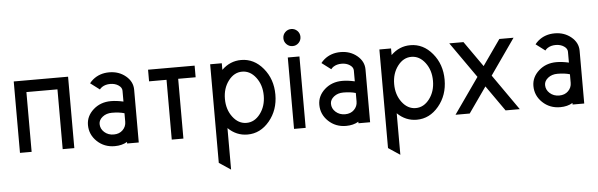

<svg xmlns="http://www.w3.org/2000/svg" viewBox="-52 -804 3749 1203"><g transform="rotate(-5 1823.0 -202.5)"><path d="M390.6 0H317.4V-376H122.1V0H48.8V-449.2H390.6Z M644.5 -63.5Q679.7 -63.5 701.2 -85Q722.7 -106.4 722.7 -136.7V-190.4Q689.9 -200.2 644.5 -200.2Q609.4 -200.2 585.4 -181.2Q561.5 -162.1 561.5 -136.7Q561.5 -106.4 585.4 -85Q609.4 -63.5 644.5 -63.5ZM644.5 9.8Q578.6 9.8 533.4 -33.2Q488.3 -76.2 488.3 -136.7Q488.3 -192.4 533.4 -232.9Q578.6 -273.4 644.5 -273.4Q679.7 -273.4 722.7 -263.7V-332Q722.7 -352.1 701.2 -366.5Q679.7 -380.9 649.4 -380.9Q619.1 -380.9 597.7 -366.7Q587.9 -359.9 582.5 -352.1L524.4 -396Q533.2 -407.7 545.9 -418.5Q588.9 -454.1 649.4 -454.1Q710 -454.1 752.9 -418.5Q795.9 -382.8 795.9 -332V0H722.7V-9.8Q689.9 9.8 644.5 9.8Z M1076.7 0H1003.4V-376H893.6V-449.2H1186.5V-376H1076.7Z M1479.5 -63.5Q1530.3 -63.5 1565.9 -110.6Q1601.6 -157.7 1601.6 -224.6Q1601.6 -291.5 1565.9 -338.6Q1530.3 -385.7 1479.5 -385.7Q1428.7 -385.7 1393.1 -338.6Q1357.4 -291.5 1357.4 -224.6Q1357.4 -157.7 1393.1 -110.6Q1428.7 -63.5 1479.5 -63.5ZM1357.4 219.7 1284.2 170.9V-449.2H1357.4V-407.7Q1409.7 -459 1479.5 -459Q1560.5 -459 1617.7 -390.4Q1674.8 -321.8 1674.8 -224.6Q1674.8 -127.4 1617.7 -58.8Q1560.5 9.8 1479.5 9.8Q1409.7 9.8 1357.4 -41.5Z M1845.7 0H1772.5V-449.2H1845.7ZM1809.1 -517.6Q1787.1 -517.6 1771.2 -533.4Q1755.4 -549.3 1755.4 -571.3Q1755.4 -593.8 1771.2 -609.4Q1787.1 -625 1809.1 -625Q1831.5 -625 1847.2 -609.4Q1862.8 -593.8 1862.8 -571.3Q1862.8 -549.3 1847.2 -533.4Q1831.5 -517.6 1809.1 -517.6Z M2099.6 -63.5Q2134.8 -63.5 2156.2 -85Q2177.7 -106.4 2177.7 -136.7V-190.4Q2145 -200.2 2099.6 -200.2Q2064.5 -200.2 2040.5 -181.2Q2016.6 -162.1 2016.6 -136.7Q2016.6 -106.4 2040.5 -85Q2064.5 -63.5 2099.6 -63.5ZM2099.6 9.8Q2033.7 9.8 1988.5 -33.2Q1943.4 -76.2 1943.4 -136.7Q1943.4 -192.4 1988.5 -232.9Q2033.7 -273.4 2099.6 -273.4Q2134.8 -273.4 2177.7 -263.7V-332Q2177.7 -352.1 2156.2 -366.5Q2134.8 -380.9 2104.5 -380.9Q2074.2 -380.9 2052.7 -366.7Q2043 -359.9 2037.6 -352.1L1979.5 -396Q1988.3 -407.7 2001 -418.5Q2043.9 -454.1 2104.5 -454.1Q2165 -454.1 2208 -418.5Q2251 -382.8 2251 -332V0H2177.7V-9.8Q2145 9.8 2099.6 9.8Z M2543.9 -63.5Q2594.7 -63.5 2630.4 -110.6Q2666 -157.7 2666 -224.6Q2666 -291.5 2630.4 -338.6Q2594.7 -385.7 2543.9 -385.7Q2493.2 -385.7 2457.5 -338.6Q2421.9 -291.5 2421.9 -224.6Q2421.9 -157.7 2457.5 -110.6Q2493.2 -63.5 2543.9 -63.5ZM2421.9 219.7 2348.6 170.9V-449.2H2421.9V-407.7Q2474.1 -459 2543.9 -459Q2625 -459 2682.1 -390.4Q2739.3 -321.8 2739.3 -224.6Q2739.3 -127.4 2682.1 -58.8Q2625 9.8 2543.9 9.8Q2474.1 9.8 2421.9 -41.5Z M3192.4 0H3103L2990.2 -160.6L2877.4 0H2788.1L2945.8 -224.6L2788.1 -449.2H2877.4L2990.2 -288.6L3103 -449.2H3192.4L3035.2 -224.6Z M3446.3 -63.5Q3481.4 -63.5 3502.9 -85Q3524.4 -106.4 3524.4 -136.7V-190.4Q3491.7 -200.2 3446.3 -200.2Q3411.1 -200.2 3387.2 -181.2Q3363.3 -162.1 3363.3 -136.7Q3363.3 -106.4 3387.2 -85Q3411.1 -63.5 3446.3 -63.5ZM3446.3 9.8Q3380.4 9.8 3335.2 -33.2Q3290 -76.2 3290 -136.7Q3290 -192.4 3335.2 -232.9Q3380.4 -273.4 3446.3 -273.4Q3481.4 -273.4 3524.4 -263.7V-332Q3524.4 -352.1 3502.9 -366.5Q3481.4 -380.9 3451.2 -380.9Q3420.9 -380.9 3399.4 -366.7Q3389.6 -359.9 3384.3 -352.1L3326.2 -396Q3335 -407.7 3347.7 -418.5Q3390.6 -454.1 3451.2 -454.1Q3511.7 -454.1 3554.7 -418.5Q3597.7 -382.8 3597.7 -332V0H3524.4V-9.8Q3491.7 9.8 3446.3 9.8Z"/></g></svg>

Font: Catrinity
Style: Regular
Weight: 400
Designer: Alexander Lange
Foundry: High-Logic / Made with FontCreator
Version: Version 2.090;May 20, 2024;FontCreator 15.0.0.2974 64-bit